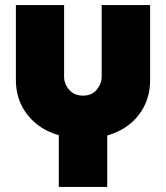

<svg xmlns="http://www.w3.org/2000/svg" viewBox="-20 -538 658 761"><path d="M213 203V-2Q134 -25 88.5 -83.5Q43 -142 43 -220V-518H234V-234Q234 -206 254 -182.5Q274 -159 309 -159Q344 -159 363.5 -182.5Q383 -206 383 -234V-518H575V-220Q575 -141 530 -82.5Q485 -24 405 -1V203Z"/></svg>

Font: MuseoModerno Black
Style: Regular
Weight: 900
Designer: Pablo Cosgaya, Héctor Gatti, Marcela Romero, and the Authors of The MuseoModerno Project.
Foundry: Omnibus-Type Team
Version: Version 1.001